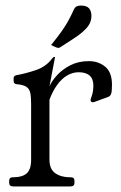

<svg xmlns="http://www.w3.org/2000/svg" viewBox="-20 -671 435 691"><path d="M28 0Q13 0 13 -13V-20Q13 -33 26 -33H28Q60 -33 76 -47Q92 -61 92 -96V-297Q92 -322 89 -336.5Q86 -351 75 -358.5Q64 -366 40 -368Q29 -369 29 -380V-390Q29 -399 42 -401Q71 -406 108.5 -418.5Q146 -431 168 -461Q172 -466 175 -466H176Q178 -466 178 -465L158 -360Q166 -379 185 -400Q204 -421 233 -436Q262 -451 300 -451Q334 -451 358.5 -431Q383 -411 383 -366Q383 -342 380 -333.5Q377 -325 369 -322L322 -305Q320 -304 318 -303.5Q316 -303 314 -303Q306 -303 306 -311Q306 -313 306.5 -315Q307 -317 308 -319Q313 -332 314.5 -343Q316 -354 316 -363Q316 -387 302.5 -399Q289 -411 263 -411Q241 -411 221 -399Q201 -387 185 -364.5Q169 -342 158 -312V-97Q158 -62 179 -47.5Q200 -33 232 -33H235Q248 -33 248 -20V-13Q248 0 233 0ZM164 -509Q189 -540 203 -560Q217 -580 226.5 -597.5Q236 -615 247 -639Q251 -646 257 -648.5Q263 -651 271 -651Q292 -651 300.5 -641Q309 -631 309 -614Q309 -589 291 -569.5Q273 -550 247 -533.5Q221 -517 197 -501Q195 -500 192.5 -499Q190 -498 188 -499Q184 -499 174 -504Z"/></svg>

Font: Young Serif Light
Style: Regular
Weight: 300
Designer: Bastien Sozeau
Foundry: NBR — Bastien Sozeau
Version: Version 5.001